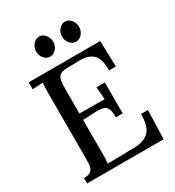

<svg xmlns="http://www.w3.org/2000/svg" viewBox="-212 -1029 1047 1151"><g transform="rotate(-30 311.0 -453.5)"><path d="M48 0ZM578 0H48V-37H51Q85 -37 99 -51.5Q113 -66 115 -86Q117 -106 117 -158V-586Q117 -626 120 -656L48 -652V-700H543L548 -521H501Q502 -604 468.5 -633.5Q435 -663 373 -661L287 -659Q254 -658 239.5 -646Q225 -634 221.5 -612Q218 -590 218 -542V-386L392 -385L385 -471H443V-257H396Q396 -295 388.5 -314Q381 -333 364.5 -339.5Q348 -346 316 -346L284 -345L218 -342V-117Q218 -67 215 -41L399 -44Q467 -45 502 -79Q537 -113 536 -199H584ZM476 -837Q476 -808.6 457.8 -788.5Q439.7 -768.4 416.5 -768.4Q393.2 -768.4 375.5 -788.5Q357.9 -808.6 357.9 -837Q357.9 -865.5 376 -886Q394.1 -906.6 417.4 -906.6Q441.6 -906.6 458.8 -886Q476 -865.5 476 -837ZM297 -837Q297 -808.6 278.8 -788.5Q260.7 -768.4 237.5 -768.4Q214.2 -768.4 196.5 -788.5Q178.9 -808.6 178.9 -837Q178.9 -865.5 197 -886Q215.1 -906.6 238.4 -906.6Q262.6 -906.6 279.8 -886Q297 -865.5 297 -837Z"/></g></svg>

Font: Sumana
Style: Regular
Weight: 400
Designer: Cyreal, Alexei Vanyashin (Devanagari), Olga Karpushina (Latin)
Foundry: Cyreal
Version: Version 1.015;PS 001.015;hotconv 1.0.70;makeotf.lib2.5.58329